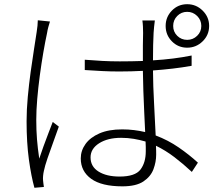

<svg xmlns="http://www.w3.org/2000/svg" viewBox="-20 -850 1040 910"><path d="M409.2 -104Q409.2 -60.5 447 -36.9Q484.9 -13.2 546.9 -13.2Q620.6 -13.2 645.8 -46.4Q670.9 -79.6 670.9 -132.8Q670.9 -142.1 670.9 -153.8Q670.9 -165.5 669.9 -179.2Q643.1 -187 614.3 -191.9Q585.4 -196.8 554.2 -196.8Q490.2 -196.8 449.7 -170.9Q409.2 -145 409.2 -104ZM713.9 -752.9Q711.9 -737.3 710.4 -723.4Q709 -709.5 708 -694.8Q706.5 -671.9 705.8 -635.5Q705.1 -599.1 705.1 -564Q803.2 -569.8 888.2 -586.9V-538.1Q844.7 -530.3 798.6 -524.9Q752.4 -519.5 705.1 -516.1Q705.6 -441.9 710.2 -360.6Q714.8 -279.3 717.8 -208Q777.3 -185.5 827.1 -151.1Q877 -116.7 918 -79.1L889.2 -35.2Q848.6 -73.2 806.6 -105.2Q764.6 -137.2 719.2 -159.2Q719.7 -147.9 720 -137.5Q720.2 -127 720.2 -117.2Q720.2 -82.5 707.3 -47.9Q694.3 -13.2 659.7 10Q625 33.2 560.1 33.2Q461.9 33.2 412.4 -2.4Q362.8 -38.1 362.8 -99.1Q362.8 -136.2 385.3 -167.5Q407.7 -198.7 451.4 -217.8Q495.1 -236.8 559.1 -236.8Q588.4 -236.8 615.5 -233.4Q642.6 -230 668 -224.1Q666 -267.1 663.6 -317.9Q661.1 -368.7 659.4 -419.7Q657.7 -470.7 657.2 -514.2Q601.6 -511.2 545.9 -511.2Q503.4 -511.2 464.4 -513.2Q425.3 -515.1 381.8 -518.1V-566.9Q423.8 -563.5 464.1 -561.3Q504.4 -559.1 547.9 -559.1Q575.2 -559.1 602.5 -559.6Q629.9 -560.1 657.2 -561Q657.2 -600.6 657.2 -635.3Q657.2 -669.9 658.2 -693.8Q658.2 -707.5 657.5 -723.9Q656.7 -740.2 654.8 -752.9ZM216.8 -748Q213.4 -737.3 209.2 -722.4Q205.1 -707.5 203.1 -693.8Q194.3 -653.3 185.3 -601.1Q176.3 -548.8 168.7 -492.2Q161.1 -435.5 156.5 -381.1Q151.9 -326.7 151.9 -282.2Q151.9 -232.4 155.3 -189.9Q158.7 -147.5 166 -98.1Q174.3 -124 186 -156Q197.8 -188 209.5 -218.8Q221.2 -249.5 230 -272L258.8 -250Q248 -219.2 233.2 -178.5Q218.3 -137.7 205.3 -100.1Q192.4 -62.5 188 -40Q185.5 -29.3 184.3 -17.1Q183.1 -4.9 184.1 4.9Q184.6 11.7 185.8 20.5Q187 29.3 188 36.1L143.1 40Q127.9 -14.6 116.9 -94.2Q106 -173.8 106 -274.9Q106 -329.6 111.6 -389.9Q117.2 -450.2 125.2 -508.5Q133.3 -566.9 141.1 -616.2Q148.9 -665.5 153.8 -698.2Q156.2 -713.9 157.7 -728Q159.2 -742.2 159.2 -753.9ZM800.8 -727.1Q800.8 -699.2 820.1 -680.2Q839.4 -661.1 867.2 -661.1Q894.5 -661.1 914.3 -680.2Q934.1 -699.2 934.1 -727.1Q934.1 -754.9 914.3 -774.4Q894.5 -793.9 867.2 -793.9Q839.4 -793.9 820.1 -774.4Q800.8 -754.9 800.8 -727.1ZM765.1 -727.1Q765.1 -769.5 794.7 -799.8Q824.2 -830.1 867.2 -830.1Q909.7 -830.1 940.4 -799.8Q971.2 -769.5 971.2 -727.1Q971.2 -684.1 940.4 -654.1Q909.7 -624 867.2 -624Q824.2 -624 794.7 -654.1Q765.1 -684.1 765.1 -727.1Z"/></svg>

Font: Source Han Sans CN Light
Style: Regular
Weight: 300
Designer: Ryoko NISHIZUKA  (kana, bopomofo & ideographs); Paul D. Hunt (Latin, Greek & Cyrillic); Sandoll Communications , Soo-you
Foundry: Adobe
Version: Version 2.000;hotconv 1.0.107;makeotfexe 2.5.65593